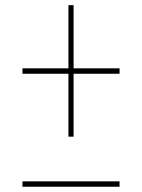

<svg xmlns="http://www.w3.org/2000/svg" viewBox="-20 -670 540 730"><path d="M65.4 40V19.5H434.6V40ZM434.6 -410.2V-389.6H259.8V-150.4H240.2V-389.6H65.4V-410.2H240.2V-650.4H259.8V-410.2Z"/></svg>

Font: Mgen+ 1mn thin
Style: Regular
Weight: 100
Designer: [Source Han Sans]
Ryoko NISHIZUKA  (kana & ideographs); Paul D. Hunt (Latin, Greek & Cyrillic); Wenlong ZHANG  (bopomofo
Version: Version 1.059.20150602